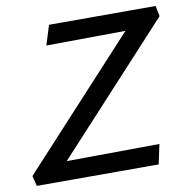

<svg xmlns="http://www.w3.org/2000/svg" viewBox="-75 -733 801 807"><g transform="rotate(-10 325.0 -329.0)"><path d="M18 0 7 -44 567 -652 596 -578 160 -574 186 -658H641L650 -613L91 -6L66 -80L556 -84L538 0Z"/></g></svg>

Font: Ysabeau SemiBold
Style: Italic
Weight: 600
Italic angle: -12°
Designer: Christian Thalmann (Catharsis Fonts)
Version: Version 2.002